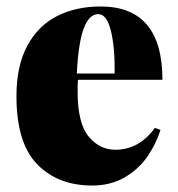

<svg xmlns="http://www.w3.org/2000/svg" viewBox="-20 -553 543 587"><path d="M453.6 -162.1 470.7 -155.8Q456.5 -111.3 429.7 -73Q402.8 -34.7 360.4 -10.3Q317.9 14.2 261.7 14.2Q156.7 14.2 93.5 -51Q30.3 -116.2 30.3 -258.8Q30.3 -351.6 63.5 -413.1Q96.7 -474.6 154.5 -503.9Q212.4 -533.2 287.6 -533.2Q476.6 -533.2 476.6 -309.1H218.3Q217.3 -297.4 217.3 -272.9Q217.3 -176.8 250.7 -136Q284.2 -95.2 332.5 -95.2Q405.3 -95.2 453.6 -162.1ZM214.8 -328.1H330.6Q331.5 -407.7 319.1 -458.7Q306.6 -509.8 280.3 -509.8Q252.9 -509.8 236.3 -466.8Q219.7 -423.8 214.8 -328.1Z"/></svg>

Font: TypoPRO Playfair Display
Style: Regular
Weight: 900
Designer: Claus Eggers Sørensen
Foundry: Claus Eggers Sørensen
Version: Version 1.004;PS 001.004;hotconv 1.0.70;makeotf.lib2.5.58329